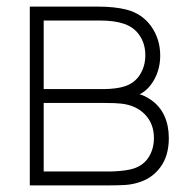

<svg xmlns="http://www.w3.org/2000/svg" viewBox="-20 -560 560 580"><path d="M70 -540H277Q326 -540 362 -531Q410 -518.5 437 -480Q464 -441.5 464 -392Q464 -366.5 456.5 -343.8Q449 -321 435 -303Q422.5 -286 402 -275Q415.5 -272 435 -259Q463 -240 476.5 -210.2Q490 -180.5 490 -143Q490 -89 464.2 -54.5Q438.5 -20 396 -8Q377.5 -2.5 357.5 -1.2Q337.5 0 312 0H70ZM373 -48Q409 -56 427 -82Q445 -108 445 -143Q445 -186 418.2 -214Q391.5 -242 346 -247Q330 -249 296 -249H112V-42H312Q324 -42 342 -43.5Q360 -45 373 -48ZM356 -299Q387 -309 403 -334.8Q419 -360.5 419 -393Q419 -427 402.2 -452.2Q385.5 -477.5 355 -488Q326 -498 282 -498H112V-291H297Q310.5 -291 327 -293Q343.5 -295 356 -299Z"/></svg>

Font: Tap Sans
Style: Regular
Weight: 400
Designer: Tap Payments
Foundry: Tap Payments
Version: Version 1.001;Glyphs 3.1.2 (3151)